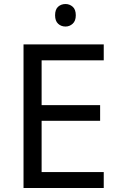

<svg xmlns="http://www.w3.org/2000/svg" viewBox="-20 -935 596 955"><path d="M496 0H97V-714H496V-635H187V-412H478V-334H187V-79H496ZM306 -915Q326 -915 341.5 -901.5Q357 -888 357 -859Q357 -831 341.5 -817Q326 -803 306 -803Q284 -803 269 -817Q254 -831 254 -859Q254 -888 269 -901.5Q284 -915 306 -915Z"/></svg>

Font: Noto Sans NKo
Style: Regular
Weight: 400
Designer: Monotype Design Team
Foundry: Monotype Imaging Inc.
Version: Version 2.003; ttfautohint (v1.8.4.7-5d5b)